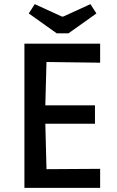

<svg xmlns="http://www.w3.org/2000/svg" viewBox="-20 -908 565 928"><path d="M98 0V-697H464V-605L157 -609L206 -656L198 -360L152 -399H439V-310H152L198 -351L206 -42L157 -90L464 -92V0ZM254 -747 119 -843 148 -888 279 -828H286L417 -888L446 -843L311 -747Z"/></svg>

Font: Ruda SemiBold
Style: Regular
Weight: 600
Designer: Mariela Monsalve and Angelina Sanchez
Foundry: Mariela Monsalve and Angelina Sanchez
Version: Version 2.001